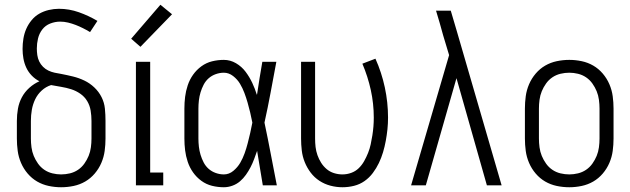

<svg xmlns="http://www.w3.org/2000/svg" viewBox="-20 -780 2653 808"><path d="M237 8Q211 8 185 2.5Q159 -3 136.5 -16Q114 -29 96.5 -49.5Q79 -70 68.5 -94.5Q58 -119 54.5 -145Q51 -171 51 -197V-271Q51 -297 55.5 -322.5Q60 -348 72 -370.5Q84 -393 103.5 -410.5Q123 -428 146 -438Q128 -447 113.5 -462Q99 -477 90.5 -495.5Q82 -514 78.5 -534Q75 -554 75 -574Q75 -596 78.5 -617.5Q82 -639 90.5 -658.5Q99 -678 113 -695Q127 -712 145.5 -722.5Q164 -733 185.5 -738Q207 -743 228 -743Q271 -743 312 -728.5Q353 -714 390 -692L359 -645Q344 -654 329 -661.5Q314 -669 298.5 -675Q283 -681 266.5 -685Q250 -689 233 -689Q212 -689 191.5 -681Q171 -673 158 -656Q145 -639 140 -618Q135 -597 135 -576Q135 -562 137 -548Q139 -534 145 -521.5Q151 -509 161 -499Q171 -489 183.5 -483Q196 -477 210 -474Q224 -471 237 -469Q263 -464 287.5 -458Q312 -452 335 -441Q358 -430 377 -412Q396 -394 407.5 -371Q419 -348 421.5 -322.5Q424 -297 424 -271V-197Q424 -171 420.5 -145Q417 -119 406.5 -94.5Q396 -70 378.5 -49.5Q361 -29 338.5 -16Q316 -3 290 2.5Q264 8 237 8ZM237 -46Q256 -46 274.5 -50.5Q293 -55 308.5 -65.5Q324 -76 335 -91.5Q346 -107 353 -124Q360 -141 362.5 -160Q365 -179 365 -197V-271Q365 -293 361.5 -314.5Q358 -336 347 -354.5Q336 -373 318 -385.5Q300 -398 279.5 -404.5Q259 -411 237.5 -414.5Q216 -418 195 -422Q173 -415 155.5 -399Q138 -383 128 -362Q118 -341 114 -318Q110 -295 110 -271V-197Q110 -179 112.5 -160Q115 -141 122 -124Q129 -107 140 -91.5Q151 -76 166.5 -65.5Q182 -55 200.5 -50.5Q219 -46 237 -46Z M552 0V-520H612V-54H667V0ZM571 -583 532 -617 655 -760 704 -720Z M922 8Q897 8 872.5 2Q848 -4 827.5 -19Q807 -34 792.5 -54.5Q778 -75 770 -99Q762 -123 759 -147.5Q756 -172 756 -197V-323Q756 -348 759 -372.5Q762 -397 770 -421Q778 -445 792.5 -465.5Q807 -486 827.5 -501Q848 -516 872.5 -522Q897 -528 922 -528Q949 -528 973 -514Q997 -500 1013.5 -478Q1030 -456 1041.5 -431.5Q1053 -407 1061 -381L1062 -384Q1067 -418 1072.5 -452Q1078 -486 1084 -520H1143Q1131 -456 1119 -391.5Q1107 -327 1093 -264Q1107 -198 1119.5 -132Q1132 -66 1145 0H1086Q1080 -36 1074 -72.5Q1068 -109 1062 -145Q1056 -128 1049.5 -110.5Q1043 -93 1034.5 -76.5Q1026 -60 1015 -44.5Q1004 -29 990 -17Q976 -5 958 1.5Q940 8 922 8ZM922 -46Q944 -46 962 -61Q980 -76 991 -95Q1002 -114 1009.5 -135Q1017 -156 1022.5 -177.5Q1028 -199 1033 -220.5Q1038 -242 1042 -264Q1038 -285 1033 -306Q1028 -327 1022 -348Q1016 -369 1008.5 -389Q1001 -409 990 -427.5Q979 -446 961 -460Q943 -474 922 -474Q905 -474 888 -468Q871 -462 858 -450.5Q845 -439 837 -423.5Q829 -408 824 -391.5Q819 -375 817 -357.5Q815 -340 815 -323V-197Q815 -180 817 -162.5Q819 -145 824 -128.5Q829 -112 837 -96.5Q845 -81 858 -69.5Q871 -58 888 -52Q905 -46 922 -46Z M1421 8Q1396 8 1371 1.5Q1346 -5 1324.5 -19Q1303 -33 1287.5 -53.5Q1272 -74 1262.5 -97.5Q1253 -121 1250 -146.5Q1247 -172 1247 -197V-520H1306V-197Q1306 -179 1308 -161.5Q1310 -144 1316 -127Q1322 -110 1331.5 -95Q1341 -80 1354.5 -68.5Q1368 -57 1385.5 -51.5Q1403 -46 1421 -46Q1440 -46 1458 -52.5Q1476 -59 1489.5 -72Q1503 -85 1512.5 -102Q1522 -119 1529 -136.5Q1536 -154 1540 -172.5Q1544 -191 1547 -210Q1550 -229 1551.5 -247.5Q1553 -266 1553 -285Q1553 -344 1540.5 -401Q1528 -458 1505 -512L1560 -533Q1586 -475 1599.5 -412Q1613 -349 1613 -285Q1613 -260 1610.5 -236Q1608 -212 1603.5 -187.5Q1599 -163 1592 -139.5Q1585 -116 1574.5 -94Q1564 -72 1549 -52Q1534 -32 1514 -18Q1494 -4 1470 2Q1446 8 1421 8Z M1710 0 1870 -548 1845 -631Q1838 -657 1830.5 -683Q1823 -709 1815 -735H1877L1903 -647L2091 0H2029L1901 -451L1772 0Z M2376 8Q2349 8 2323 2.5Q2297 -3 2274.5 -16Q2252 -29 2234.5 -49.5Q2217 -70 2206.5 -94.5Q2196 -119 2192.5 -145Q2189 -171 2189 -197V-323Q2189 -349 2192.5 -375Q2196 -401 2206.5 -425.5Q2217 -450 2234.5 -470.5Q2252 -491 2274.5 -504Q2297 -517 2323 -522.5Q2349 -528 2376 -528Q2402 -528 2428 -522.5Q2454 -517 2476.5 -504Q2499 -491 2516.5 -470.5Q2534 -450 2544.5 -425.5Q2555 -401 2558.5 -375Q2562 -349 2562 -323V-197Q2562 -171 2558.5 -145Q2555 -119 2544.5 -94.5Q2534 -70 2516.5 -49.5Q2499 -29 2476.5 -16Q2454 -3 2428 2.5Q2402 8 2376 8ZM2376 -46Q2394 -46 2412.5 -50.5Q2431 -55 2446.5 -65.5Q2462 -76 2473 -91.5Q2484 -107 2491 -124Q2498 -141 2500.5 -160Q2503 -179 2503 -197V-323Q2503 -341 2500.5 -360Q2498 -379 2491 -396Q2484 -413 2473 -428.5Q2462 -444 2446.5 -454.5Q2431 -465 2412.5 -469.5Q2394 -474 2376 -474Q2357 -474 2338.5 -469.5Q2320 -465 2304.5 -454.5Q2289 -444 2278 -428.5Q2267 -413 2260 -396Q2253 -379 2250.5 -360Q2248 -341 2248 -323V-197Q2248 -179 2250.5 -160Q2253 -141 2260 -124Q2267 -107 2278 -91.5Q2289 -76 2304.5 -65.5Q2320 -55 2338.5 -50.5Q2357 -46 2376 -46Z"/></svg>

Font: Iosevka QP Light
Style: Regular
Weight: 300
Designer: Belleve Invis
Foundry: Belleve Invis
Version: Version 20.0.0; ttfautohint (v1.8.4)